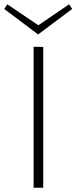

<svg xmlns="http://www.w3.org/2000/svg" viewBox="-31 -877 357 897"><path d="M147 -716 -11 -835 3 -857 148 -759 292 -857 306 -835ZM126 -658H171V0H126Z"/></svg>

Font: Ysabeau Infant Light
Style: Regular
Weight: 300
Designer: Christian Thalmann (Catharsis Fonts)
Version: Version 0.003